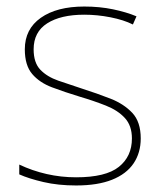

<svg xmlns="http://www.w3.org/2000/svg" viewBox="-20 -558 498 588"><path d="M411 -134Q411 -90 389 -57.5Q367 -25 323 -7.5Q279 10 213 10Q158 10 113 -0.5Q68 -11 39 -24V-54Q79 -35 123 -25Q167 -15 213 -15Q304 -15 344 -47Q384 -79 384 -134Q384 -173 362.5 -196.5Q341 -220 304.5 -234.5Q268 -249 224 -262Q178 -276 139.5 -290.5Q101 -305 78.5 -331.5Q56 -358 56 -407Q56 -469 105 -503.5Q154 -538 238 -538Q285 -538 326 -529.5Q367 -521 398 -508L387 -483Q359 -497 318.5 -505Q278 -513 238 -513Q166 -513 124.5 -486.5Q83 -460 83 -407Q83 -366 103.5 -344.5Q124 -323 158.5 -311Q193 -299 233 -286Q277 -272 318 -256Q359 -240 385 -212.5Q411 -185 411 -134Z"/></svg>

Font: Noto Sans Khmer Thin
Style: Regular
Weight: 250
Version: Version 2.003